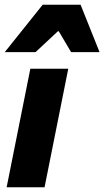

<svg xmlns="http://www.w3.org/2000/svg" viewBox="-20 -790 440 810"><path d="M8 0 108 -500H268L168 0ZM0 -570 160 -770H320L400 -570H280L228 -658H224L130 -570Z"/></svg>

Font: Source Sans 3 ExtraLight Black
Style: Italic
Weight: 900
Italic angle: -11°
Version: Version 3.052;hotconv 1.1.0;makeotfexe 2.6.0